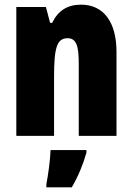

<svg xmlns="http://www.w3.org/2000/svg" viewBox="-20 -583 569 824"><path d="M328 -563C269 -563 229 -537 204 -485H195L177 -553H50V0H212V-253C212 -378 224 -419 270 -419C310 -419 318 -381 318 -308V0H480V-360C480 -489 424 -563 328 -563ZM351 72V61H197C196 101 186 173 179 207V221H288C315 175 336 125 351 72Z"/></svg>

Font: Noto Sans Devanagari ExtraCondensed Black
Style: Regular
Weight: 900
Width: 2
Designer: Jelle Bosma - Monotype Design Team
Foundry: Monotype Imaging Inc.
Version: Version 2.004